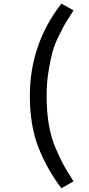

<svg xmlns="http://www.w3.org/2000/svg" viewBox="-20 -883 490 1052"><path d="M143.6 -357.4Q143.6 -640.6 316.4 -863.3L382.8 -826.2Q353.5 -779.3 342.3 -761.7Q331.1 -744.1 305.2 -692.4Q279.3 -640.6 268.1 -600.1Q256.8 -559.6 246.1 -494.1Q235.4 -428.7 235.4 -357.4Q235.4 -273.4 247.1 -203.1Q258.8 -132.8 283.7 -73.7Q308.6 -14.6 328.6 21.5Q348.6 57.6 382.8 110.4L316.4 148.4Q237.3 43.9 190.4 -75.7Q143.6 -195.3 143.6 -357.4Z"/></svg>

Font: Gothic A1 Medium
Style: Regular
Weight: 500
Designer: HanYang I&C Co.,Ltd.
Foundry: HanYang I&C Co.,Ltd.
Version: Version 2.50